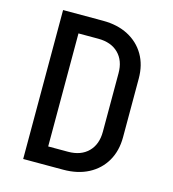

<svg xmlns="http://www.w3.org/2000/svg" viewBox="-109 -820 817 909"><g transform="rotate(15 300.0 -365.0)"><path d="M88 0V-730H284Q355 -730 407.5 -702.5Q460 -675 489 -625.5Q518 -576 518 -509V-222Q518 -155 489 -105Q460 -55 407.5 -27.5Q355 0 284 0ZM187 -88H284Q347 -88 383 -124Q419 -160 419 -222V-509Q419 -571 383 -606.5Q347 -642 284 -642H187Z"/></g></svg>

Font: JetBrains Mono NL Medium
Style: Regular
Weight: 500
Monospace: yes
Designer: Philipp Nurullin, Konstantin Bulenkov
Foundry: JetBrains
Version: Version 2.305; ttfautohint (v1.8.4.7-5d5b)